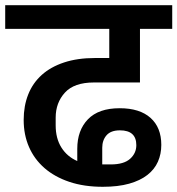

<svg xmlns="http://www.w3.org/2000/svg" viewBox="-40 -718 682 738"><path d="M355 0Q283 0 226.5 -19Q170 -38 131 -72Q92 -106 71.5 -153Q51 -200 51 -257Q51 -311 68.5 -355Q86 -399 120.5 -430Q155 -461 206.5 -478Q258 -495 325 -495H380V-607H-20V-698H622V-607H498V-401H321Q245 -401 209.5 -362Q174 -323 174 -266V-236Q174 -186 196 -151Q218 -116 257 -99V-146Q257 -217 298 -259.5Q339 -302 420 -302Q497 -302 538.5 -265Q580 -228 580 -161Q580 -126 567 -96.5Q554 -67 526.5 -45.5Q499 -24 456.5 -12Q414 0 355 0ZM386 -86Q436 -86 460 -107.5Q484 -129 484 -160Q484 -217 421 -217Q386 -217 369.5 -198Q353 -179 353 -150V-86Z"/></svg>

Font: IBM Plex Sans Devanagari SemiBold
Style: Regular
Weight: 600
Designer: Mike Abbink, Paul van der Laan, Pieter van Rosmalen, Erin McLaughlin
Foundry: Bold Monday
Version: Version 1.1